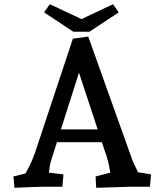

<svg xmlns="http://www.w3.org/2000/svg" viewBox="-20 -889 784 914"><path d="M44 -49 101 -63Q130 -114 146 -160L327 -705L400 -715L604 -144Q611 -121 637 -69L699 -59L694 0H598L438 5L435 -49L505 -67Q496 -125 482 -161L465 -212H251L223 -124Q216 -100 213 -67L282 -59L277 0H185Q159 0 49 5ZM445 -273 356 -543 270 -273ZM368 -798 518 -869 545 -830 406 -738H329L190 -830L217 -869Z"/></svg>

Font: Andada Pro SemiBold
Style: Regular
Weight: 600
Designer: Carolina Giovagnoli
Foundry: Huerta Tipografica
Version: Version 3.005